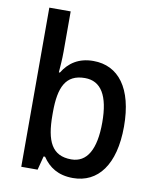

<svg xmlns="http://www.w3.org/2000/svg" viewBox="-86 -919 737 903"><g transform="rotate(10 283.0 -468.0)"><path d="M178 -661V-853H76V-93H154L171 -159H178C209 -113 253 -83 324 -83C443 -83 519 -180 519 -363C519 -546 444 -642 324 -642C254 -642 208 -610 178 -561H173C175 -587 178 -625 178 -661ZM299 -556C376 -556 415 -492 415 -364C415 -235 376 -168 301 -168C209 -168 178 -233 178 -359V-371C178 -491 207 -556 299 -556Z"/></g></svg>

Font: Noto Sans Kannada UI SemiCondensed Medium
Style: Regular
Weight: 500
Width: 4
Designer: Jelle Bosma - Monotype Design Team
Foundry: Monotype Imaging Inc.
Version: Version 2.005